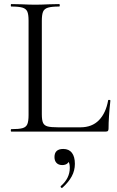

<svg xmlns="http://www.w3.org/2000/svg" viewBox="-20 -645 573 941"><path d="M265 -21H374Q431 -21 465 -56Q499 -91 510 -153Q510 -156 515.5 -155.5Q521 -155 521 -152Q512 -69 512 -15Q512 -7 509 -3.5Q506 0 497 0H35Q33 0 33 -6Q33 -12 35 -12Q73 -12 90.5 -17Q108 -22 114 -36.5Q120 -51 120 -81V-544Q120 -574 114 -588Q108 -602 90.5 -607.5Q73 -613 35 -613Q33 -613 33 -619Q33 -625 35 -625L84 -624Q126 -622 152 -622Q180 -622 222 -624L270 -625Q273 -625 273 -619Q273 -613 270 -613Q233 -613 215 -607.5Q197 -602 191 -587.5Q185 -573 185 -543V-85Q185 -56 191 -43Q197 -30 213 -25.5Q229 -21 265 -21ZM283 276Q280 276 278 272.5Q276 269 278 267Q322 229 322 178Q322 158 316.5 149Q311 140 300 135L319 129Q321 146 311.5 155Q302 164 285 164Q267 164 257 153.5Q247 143 247 125Q247 85 290 85Q318 85 332.5 104Q347 123 347 158Q347 191 331.5 219.5Q316 248 286 275Q285 276 283 276Z"/></svg>

Font: Cormorant SC
Style: Regular
Weight: 400
Designer: Christian Thalmann (Catharsis Fonts)
Foundry: Catharsis Fonts
Version: Version 4.000